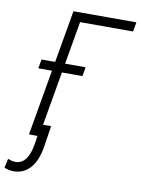

<svg xmlns="http://www.w3.org/2000/svg" viewBox="-153 -777 775 1058"><g transform="rotate(10 234.5 -248.0)"><path d="M513.2 -658.2H216.8L102.5 0H46.9L170.4 -710.9H522.5ZM281.2 -367.7H34.2L43.5 -418.5H290ZM159.2 -65.9 141.1 52.2Q127.4 134.3 89.4 175.3Q52.7 214.8 -2.9 214.8Q-4.9 214.8 -6.8 214.8Q-27.8 213.9 -54.2 204.1L-43 152.8Q-22 161.1 -2.9 162.1Q-2 162.1 -1 162.1Q67.4 162.1 86.9 49.8L105 -65.9Z"/></g></svg>

Font: MAUL Condensed Light Italic
Style: Light Italic
Weight: 300
Italic angle: -12°
Designer: MAUL
Version: Version 1.0; 2020; ttfautohint (v1.8.3)